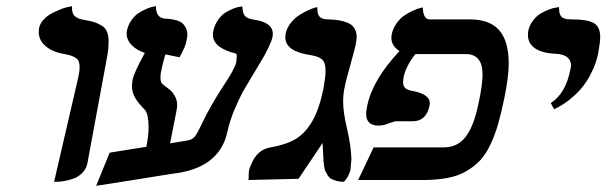

<svg xmlns="http://www.w3.org/2000/svg" viewBox="-20 -585 1971 624"><path d="M155.8 5.9 234.9 -335.9Q238.8 -353.5 238.8 -367.2Q238.8 -387.7 227.5 -396Q216.3 -404.3 190.9 -409.2Q152.3 -415 129.2 -434.3Q106 -453.6 106 -480Q106 -489.3 106.9 -493.2Q109.9 -508.8 122.1 -521.7Q134.3 -534.7 149.4 -542.2Q164.6 -549.8 179.2 -555.7Q193.4 -561 204.1 -563L213.9 -564.9V-561Q213.9 -549.3 217 -541.5Q220.2 -533.7 227.1 -529.5Q233.9 -525.4 238 -523.9Q242.2 -522.5 250 -521Q272.5 -517.1 284.2 -513.7Q295.9 -510.3 309.1 -502.7Q322.3 -495.1 327.6 -482.2Q333 -469.2 333 -449.2Q333 -428.7 329.1 -405.8L264.2 -55.2Q261.2 -38.1 250 -25.9Q238.8 -13.7 226.6 -7.8Q214.4 -2 198 1.5Q181.6 4.9 173.3 5.4Q165 5.9 155.8 5.9Z M586.4 -127.9Q603 -129.9 611.8 -139.6Q620.6 -149.9 633.8 -178.2Q662.6 -239.7 707.5 -308.1Q741.2 -357.9 747.6 -381.8Q749.5 -397.5 749.5 -400.9Q749.5 -411.1 745.6 -411.1Q671.9 -429.7 671.9 -472.2Q671.9 -479 672.9 -482.9Q677.2 -503.9 688.5 -520Q699.7 -536.1 712.9 -544.2Q726.1 -552.2 738.5 -557.1Q751 -562 759.3 -563L767.6 -564Q768.6 -542 776.1 -533.2Q783.7 -524.4 805.7 -521Q866.7 -512.2 866.7 -475.1Q866.7 -473.6 866.2 -470Q865.7 -466.3 865.7 -464.8Q862.8 -451.7 852.5 -430.4Q842.3 -409.2 833.5 -394.5L805.7 -348.1Q779.8 -304.7 770 -288.1Q756.3 -262.7 740.7 -225.6Q726.1 -189.9 718.8 -155.8Q692.9 -36.6 537.6 -20L413.1 0Q326.7 13.2 292.5 19L336.4 -88.9L455.6 -107.9Q462.9 -143.6 462.9 -170.9Q462.9 -211.9 451.7 -227.1Q430.7 -248 419.7 -266.4Q408.7 -284.7 408.7 -306.2Q408.7 -310.5 410.6 -324.2Q414.6 -347.7 450.7 -413.1Q423.8 -421.9 407.7 -438.7Q391.6 -455.6 391.6 -476.1Q391.6 -481.9 392.6 -485.8Q397 -505.4 408.2 -520.8Q419.4 -536.1 432.4 -543.9Q445.3 -551.8 457.8 -556.9Q470.2 -562 478.5 -563.5L486.8 -564.9Q486.8 -528.8 512.7 -524.9Q525.4 -523.9 532.7 -523.2Q540 -522.5 552.2 -519.3Q564.5 -516.1 571.3 -510.7Q578.1 -505.4 583.5 -495.4Q588.9 -485.4 588.9 -471.2Q588.9 -463.9 585.4 -450.2Q584 -436 563.5 -398.9Q528.3 -406.2 517.6 -408.2Q510.7 -386.2 505.9 -363.8Q501.5 -345.7 501.5 -333Q501.5 -318.4 507.8 -312Q526.4 -297.9 533.7 -291.7Q541 -285.6 548.3 -272.7Q555.7 -259.8 555.7 -244.1Q555.7 -233.4 552.7 -220.2L532.7 -119.1Q537.1 -120.1 556.2 -123Q575.2 -126 586.4 -127.9Z M1099.1 -296.9Q1095.2 -276.9 1095.2 -253.9Q1095.2 -220.7 1107.4 -168.9Q1120.6 -112.8 1122.1 -68.8Q1119.1 -33.7 1119.1 -33.2Q1114.3 -12.7 1098.1 5.9Q1084.5 5.9 1074 2.9Q1063.5 0 1056.6 -3.7Q1049.8 -7.3 1044.9 -15.4Q1040 -23.4 1037.4 -28.8Q1034.7 -34.2 1033.2 -45.9Q1031.7 -57.6 1031.2 -63.5Q1030.8 -69.3 1030.3 -83Q1029.8 -89.4 1029.3 -101.8Q1028.8 -114.3 1028.3 -120.1L950.2 -3.9L787.1 0Q789.1 -6.8 788.1 -9.8Q788.1 -26.4 790 -34.2Q790.5 -37.6 796.4 -50.8Q815.9 -99.1 859.4 -106Q909.7 -114.7 940.9 -133.3Q972.2 -151.9 994.9 -191.2Q1017.6 -230.5 1031.2 -296.9Q1038.1 -336.9 1038.1 -353Q1038.1 -368.7 1034.9 -378.7Q1031.7 -388.7 1024.2 -393.8Q1016.6 -398.9 1009.8 -401.1Q1002.9 -403.3 990.2 -405.8Q907.2 -417.5 907.2 -463.9Q907.2 -465.3 907.7 -469.2Q908.2 -473.1 908.2 -475.1Q912.1 -493.7 924.3 -509.5Q936.5 -525.4 950.9 -534.7Q965.3 -543.9 979 -550.5Q992.7 -557.1 1002 -559.6L1011.2 -562Q1010.7 -547.9 1013.9 -539.1Q1017.1 -530.3 1023.7 -526.9Q1030.3 -523.4 1034.9 -522.7Q1039.6 -522 1047.4 -522Q1066.9 -521.5 1081.8 -519Q1096.7 -516.6 1110.6 -510.7Q1124.5 -504.9 1131.8 -493.2Q1139.2 -481.4 1139.2 -464.8Q1139.2 -460.4 1137.2 -446.8Q1134.8 -430.7 1118.2 -372.1Q1104 -322.8 1099.1 -296.9Z M1535.2 -249Q1548.3 -310.1 1548.3 -342.8Q1548.3 -409.2 1494.1 -409.2H1330.1Q1331.1 -409.2 1331.1 -408.2H1329.1V-409.2Q1328.1 -408.2 1329.1 -408.2Q1300.8 -372.6 1292 -335.9Q1290 -322.3 1290 -317.9Q1290 -305.2 1297.4 -298.6Q1304.7 -292 1322.3 -289.1Q1377 -278.8 1377 -249Q1377 -247.6 1376.5 -245.1Q1376 -242.7 1376 -241.2Q1365.2 -190.9 1321.3 -190.9H1298.3H1266.1Q1263.7 -190.9 1246.1 -185.1Q1227.5 -176.8 1210 -176.8Q1169.9 -176.8 1169.9 -215.8Q1169.9 -223.1 1173.3 -240.2Q1190.4 -325.7 1278.3 -418.9Q1252 -436 1252 -461.9Q1252 -463.4 1252.4 -467.3Q1252.9 -471.2 1252.9 -473.1Q1257.3 -493.2 1269.3 -509.8Q1281.2 -526.4 1295.2 -535.4Q1309.1 -544.4 1322.5 -550.5Q1335.9 -556.6 1344.7 -558.6L1354 -561Q1355.5 -522 1376 -522H1506.3Q1571.8 -522 1602.5 -486.6Q1633.3 -451.2 1633.3 -378.9Q1633.3 -335.4 1619.1 -266.1Q1608.9 -217.3 1599.1 -182.9Q1589.4 -148.4 1574.5 -116.5Q1559.6 -84.5 1541 -64.5Q1522.5 -44.4 1495.8 -28.8Q1469.2 -13.2 1434.3 -6.6Q1399.4 0 1354 0H1144L1194.3 -106H1422.4Q1467.3 -106 1493.9 -141.1Q1520.5 -176.3 1535.2 -249Z M1780.8 -230 1770 -250Q1819.3 -281.7 1834 -360.8Q1835.9 -368.7 1835.9 -372.1Q1835.9 -389.6 1823 -399.4Q1810.1 -409.2 1786.6 -410.2Q1742.2 -412.1 1719.2 -427.7Q1695.8 -443.4 1695.8 -471.2Q1695.8 -480 1696.8 -484.9Q1701.2 -503.9 1712.9 -519Q1724.6 -534.2 1738.5 -542Q1752.4 -549.8 1765.9 -554.7Q1779.3 -559.6 1788.1 -560.5L1796.9 -562V-558.1Q1796.9 -545.4 1800.3 -537.6Q1803.7 -529.8 1810.5 -526.6Q1817.4 -523.4 1823 -522.7Q1828.6 -522 1837.9 -522Q1889.6 -522 1910.2 -510Q1930.7 -498 1930.7 -463.9Q1930.7 -448.7 1923.8 -410.2Q1920.9 -396 1915.8 -380.6Q1910.6 -365.2 1899.7 -343.8Q1888.7 -322.3 1873.5 -303Q1858.4 -283.7 1834.2 -263.7Q1810.1 -243.7 1780.8 -230Z"/></svg>

Font: Linux Libertine G
Style: Semibold Italic
Weight: 600
Italic angle: -11.5°
Designer: Philipp H. Poll
Foundry: Philipp H. Poll
Version: Version 5.1.1